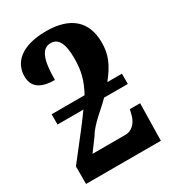

<svg xmlns="http://www.w3.org/2000/svg" viewBox="-184 -859 860 958"><g transform="rotate(-30 245.5 -380.0)"><path d="M26 0H457L461 -214H402L394 -182C382 -137 350 -114 321 -114H129L183 -187C213 -240 283 -289 319 -328H456V-387H372C427 -456 447 -505 447 -573C447 -691 377 -760 234 -760C86 -760 28 -694 28 -618C28 -546 86 -527 151 -527C151 -647 174 -697 224 -697C263 -697 289 -666 289 -572C289 -497 274 -448 241 -387H51V-328H200C184 -306 167 -282 146 -255L26 -101Z"/></g></svg>

Font: Noto Serif Condensed ExtraBold
Style: Regular
Weight: 800
Width: 3
Designer: Monotype Design Team
Foundry: Monotype Imaging Inc.
Version: Version 2.013